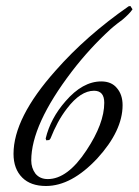

<svg xmlns="http://www.w3.org/2000/svg" viewBox="-20 -608 461 639"><path d="M133 11Q82 11 54 -17Q25 -46 25 -96Q25 -216 165 -373Q267 -489 408 -587L414 -588L421 -577Q411 -562 387 -542Q368 -528 358.5 -520Q349 -512 348 -511Q278 -447 219 -370Q84 -193 84 -74Q84 -49 98 -30Q113 -12 139 -12Q205 -12 268 -108Q327 -197 327 -266Q327 -306 293 -306Q248 -306 203 -247Q186 -225 172.5 -200Q159 -175 148 -147L144 -142L134 -141L132 -147Q148 -214 198 -271Q255 -337 317 -337Q351 -337 369 -315Q388 -293 388 -258Q388 -173 304 -81Q218 11 133 11Z"/></svg>

Font: Carattere
Style: Regular
Weight: 400
Designer: Robert E. Leuschke
Foundry: Robert E. Leuschke
Version: Version 1.010; ttfautohint (v1.8.3)